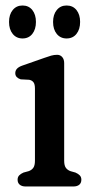

<svg xmlns="http://www.w3.org/2000/svg" viewBox="-20 -675 346 695"><path d="M212.3 -446.6V-93.4Q212.3 -75.7 218.5 -67.4Q224.6 -59.1 235.3 -55.4L253.1 -50.4Q263.3 -46 268.9 -40Q274.5 -34 274.5 -24.4Q274.5 -12.8 267 -6.4Q259.4 0 245.5 0H72.7Q59.3 0 51.5 -6.4Q43.7 -12.8 43.7 -24.4Q43.7 -34 49.3 -40Q54.9 -46 65.1 -50.4L83.5 -55.4Q94.4 -59.1 100.4 -67.4Q106.5 -75.7 106.5 -93.4V-354.2Q106.5 -370.4 101.1 -377.3Q95.8 -384.2 85.9 -386.2L54.9 -387.8Q46 -390.6 40.6 -396.1Q35.3 -401.6 35.3 -410.2Q35.3 -419.6 41.6 -426.4Q48 -433.2 60.9 -437.6L141.1 -465.7Q154.6 -470.6 165.1 -473.6Q175.6 -476.6 186.9 -476.6Q198.1 -476.6 205.2 -468.5Q212.3 -460.4 212.3 -446.6ZM61.6 -535.8Q39.4 -535.8 26.1 -552.2Q12.7 -568.7 12.7 -595.5Q12.7 -622.3 26.1 -638.7Q39.4 -655.1 61.6 -655.1Q83.9 -655.1 97 -638.7Q110.1 -622.3 110.1 -595.5Q110.1 -568.9 97 -552.3Q83.9 -535.8 61.6 -535.8ZM221 -535.8Q198.9 -535.8 185.5 -552.2Q172.1 -568.7 172.1 -595.5Q172.1 -622.3 185.5 -638.7Q198.9 -655.1 221 -655.1Q243.7 -655.1 256.8 -638.7Q270 -622.3 270 -595.5Q270 -568.9 256.8 -552.3Q243.7 -535.8 221 -535.8Z"/></svg>

Font: Fraunces SuperSoft
Style: Regular
Weight: 900
Version: Version 1.000;[b76b70a41]